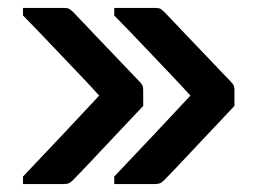

<svg xmlns="http://www.w3.org/2000/svg" viewBox="-20 -542 640 484"><path d="M268 -503V-522H370Q380 -522 384 -520Q388 -518 396 -510Q400 -506 416 -489Q432 -472 454 -449Q476 -426 498.5 -402.5Q521 -379 538 -361Q555 -343 561 -337Q568 -330 569.5 -325.5Q571 -321 571 -315V-275Q540 -242 504.5 -204.5Q469 -167 439 -135Q409 -103 394 -88Q387 -81 382 -79.5Q377 -78 368 -78H268V-97Q330 -162 373.5 -208.5Q417 -255 460 -301Q433 -331 405.5 -359.5Q378 -388 345.5 -422.5Q313 -457 268 -503ZM38 -503V-522H140Q150 -522 154 -520Q158 -518 166 -510Q170 -506 186 -489Q202 -472 224 -449Q246 -426 268.5 -402.5Q291 -379 308 -361Q325 -343 331 -337Q338 -330 339.5 -325.5Q341 -321 341 -315V-275Q310 -242 274.5 -204.5Q239 -167 209 -135Q179 -103 164 -88Q157 -81 152 -79.5Q147 -78 138 -78H38V-97Q100 -162 143.5 -208.5Q187 -255 230 -301Q203 -331 175.5 -359.5Q148 -388 115.5 -422.5Q83 -457 38 -503Z"/></svg>

Font: Recursive Mn Lnr St
Style: Bold
Weight: 700
Monospace: yes
Version: Version 1.079;hotconv 1.0.112;makeotfexe 2.5.65598; ttfautoh